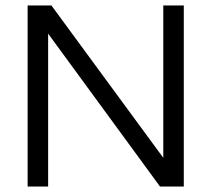

<svg xmlns="http://www.w3.org/2000/svg" viewBox="-20 -682 773 702"><path d="M577 -662H652V0H565L156 -559V0H81V-662H168L577 -105Z"/></svg>

Font: Questrial
Style: Regular
Weight: 400
Designer: Joe Prince
Foundry: Joe Prince
Version: Version 1.002